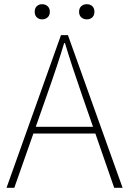

<svg xmlns="http://www.w3.org/2000/svg" viewBox="-20 -893 614 913"><path d="M270 -726H303L563 0H523L372 -435Q322 -578 289 -688H285Q258 -596 201 -435L48 0H11ZM123 -290H447V-258H123ZM145 -837Q145 -854 155 -863.5Q165 -873 180 -873Q196 -873 206.5 -863.5Q217 -854 217 -837Q217 -820 206.5 -810.5Q196 -801 180 -801Q165 -801 155 -810.5Q145 -820 145 -837ZM356 -837Q356 -854 366.5 -863.5Q377 -873 393 -873Q409 -873 419 -863.5Q429 -854 429 -837Q429 -820 419 -810.5Q409 -801 393 -801Q377 -801 366.5 -810.5Q356 -820 356 -837Z"/></svg>

Font: Merged Yaku Han JP Thin
Style: Regular
Weight: 250
Designer: Ryoko NISHIZUKA 西塚涼子 (kana, bopomofo & ideographs); Paul D. Hunt (Latin, Greek & Cyrillic); Sandoll Communications 산돌커뮤니
Foundry: Adobe
Version: Version 2.004